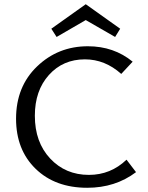

<svg xmlns="http://www.w3.org/2000/svg" viewBox="-20 -883 700 909"><path d="M386 -788 248 -708 223 -747 386 -863 549 -747 525 -708ZM579 -127 624 -68Q526 6 393 6Q241 6 148.5 -84Q56 -174 56 -321Q56 -473 155.5 -568.5Q255 -664 396 -664Q519 -664 608 -591L554 -533Q477 -602 382 -602Q278 -602 211.5 -528Q145 -454 145 -335Q145 -210 217.5 -132.5Q290 -55 401 -55Q504 -55 579 -127Z"/></svg>

Font: EauTestText Medium
Style: Regular
Weight: 500
Designer: Christian Thalmann (Catharsis Fonts)
Version: Version 0.001;PS 000.001;hotconv 1.0.88;makeotf.lib2.5.64775